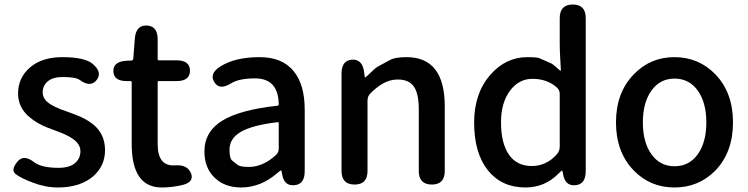

<svg xmlns="http://www.w3.org/2000/svg" viewBox="-20 -817 3313 850"><path d="M236 13Q181 13 124 -9Q71 -29 49 -46.5Q27 -64 56 -100Q84 -136 131 -99Q164 -74 239 -74Q287 -74 311.5 -94.5Q336 -115 336 -147.5Q336 -180 300 -204Q279 -218 251 -229Q222 -240 218.5 -241.5Q215 -243 188 -253Q144 -270 110 -299Q60 -341 60 -403Q60 -473 113 -518.5Q166 -564 256 -564Q352 -564 388 -536Q435 -498 408 -463Q381 -428 333 -463Q315 -476 258 -476Q214 -476 191.5 -457Q169 -438 169 -408Q169 -378 201 -357Q221 -344 249 -333Q277 -323 280 -322Q283 -321 312 -310Q361 -292 393 -266Q445 -223 445 -152.5Q445 -82 392 -36Q334 13 236 13Z M763 7Q730 13 696 13Q563 13 563 -180V-453Q563 -458 558 -458H542Q483 -458 482 -501Q480 -544 539 -548L562 -549Q569 -550 570 -557L577 -647Q582 -706 630 -704Q678 -702 678 -643V-555Q678 -550 683 -550H761Q821 -550 821 -504Q821 -458 761 -458H683Q678 -458 678 -453V-179Q678 -79 756 -85Q810 -89 826 -49Q841 -8 779 4Z M1047 13Q975 13 930 -30.5Q885 -74 885 -146Q885 -234 963.5 -282.5Q1042 -331 1208 -349Q1214 -350 1214 -356Q1212 -470 1109 -470Q1038 -470 1003 -448Q952 -416 929 -453Q905 -491 956 -523Q1021 -564 1129 -564Q1230 -564 1280 -502Q1329 -443 1329 -331V-59Q1329 0 1282 3Q1236 7 1228 -51L1227 -56Q1226 -63 1224 -63Q1222 -63 1208 -51Q1134 13 1047 13ZM1082 -78Q1144 -78 1202 -131Q1214 -142 1214 -159V-272Q1214 -277 1209 -276Q1096 -263 1044 -232Q996 -203 996 -154Q996 -115 1008.5 -105.5Q1021 -96 1032 -87Q1043 -78 1082 -78Z M1550 0Q1492 0 1492 -60V-491Q1492 -550 1539 -553Q1585 -555 1592 -497L1594 -481Q1595 -474 1596.5 -474Q1598 -474 1611 -486Q1642 -517 1654 -523Q1680 -537 1706 -551Q1728 -564 1780 -564Q1949 -564 1949 -346V-60Q1949 0 1892 0Q1834 0 1834 -60V-332Q1834 -403 1812 -434Q1790 -465 1741 -465Q1705 -465 1673 -446Q1646 -430 1619 -403Q1607 -390 1607 -372V-60Q1607 0 1550 0Z M2306 13Q2201 13 2140 -63Q2079 -139 2079 -275Q2079 -404 2151 -486Q2219 -564 2315 -564Q2359 -564 2369 -559Q2396 -547 2423 -535Q2426 -534 2459 -505Q2463 -502 2463 -507L2460 -562Q2458 -593 2458 -624V-737Q2458 -797 2516 -797Q2573 -797 2573 -737V-59Q2573 0 2526 3Q2480 7 2472 -51L2471 -55Q2470 -62 2468 -62Q2466 -62 2454 -50Q2393 13 2306 13ZM2446 -135Q2458 -149 2458 -168V-401Q2458 -418 2446 -429Q2403 -468 2337 -468Q2278 -468 2239 -417Q2198 -363 2198 -276Q2198 -183 2233 -132.5Q2268 -82 2334 -82Q2400 -82 2446 -135Z M2786 -62Q2707 -143 2707 -275Q2707 -407 2786 -488Q2859 -564 2966 -564Q3073 -564 3147 -488Q3225 -407 3225 -275Q3225 -143 3147 -62Q3073 13 2966 13Q2859 13 2786 -62ZM2864 -134Q2902 -81 2966.5 -81Q3031 -81 3069 -134Q3107 -187 3107 -275Q3107 -363 3069 -416Q3031 -469 2966.5 -469Q2902 -469 2864 -416Q2826 -363 2826 -275Q2826 -187 2864 -134Z"/></svg>

Font: Resource Han Rounded JP Medium
Style: Regular
Weight: 500
Designer: Cyano Hao (round all glyphs); Ryoko NISHIZUKA 西塚涼子 (kana, bopomofo & ideographs); Paul D. Hunt (Latin, Greek & Cyrillic)
Foundry: Cyano Hao
Version: 0.990